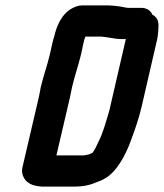

<svg xmlns="http://www.w3.org/2000/svg" viewBox="-20 -670 605 708"><path d="M279 -470 286 -503C289 -514 290 -523 293 -530L295 -535H354L371 -533C388 -531 408 -526 425 -526H444L387 -279C385 -271 384 -263 381 -255C370 -218 359 -178 343 -147C339 -137 329 -117 321 -106H320C316 -104 311 -102 306 -100H305L289 -97H188L238 -311C241 -326 244 -339 246 -350C255 -389 270 -432 279 -470ZM130 -347C128 -336 126 -324 123 -311L63 -54C60 -42 61 -31 65 -21C75 4 98 16 134 18H258C282 18 306 14 326 6L341 0C350 -3 359 -7 367 -12C409 -35 443 -97 462 -150C477 -190 493 -235 503 -280L560 -527C562 -535 562 -543 563 -550C566 -583 567 -602 542 -616C534 -633 520 -641 500 -641H452C449 -641 444 -642 439 -643C420 -647 403 -649 381 -650H282C269 -650 255 -645 240 -636C208 -616 189 -577 179 -532C176 -525 175 -517 172 -506L164 -470C155 -431 139 -387 130 -347Z"/></svg>

Font: Electronic
Style: UltHvIt
Weight: 900
Version: Version 1.011